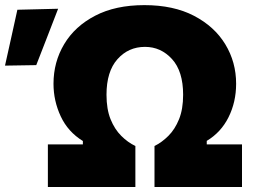

<svg xmlns="http://www.w3.org/2000/svg" viewBox="-130 -748 1019 768"><path d="M61.5 0V-170.5H201.5V-184Q142 -220.5 113 -282.5Q84 -344.5 84 -413Q84 -500 126.8 -571.5Q169.5 -643 250.8 -685.2Q332 -727.5 447.5 -727.5Q564 -727.5 646 -684.8Q728 -642 771.2 -570.8Q814.5 -499.5 814.5 -413Q814.5 -340 784.2 -279.2Q754 -218.5 697 -184.5V-170.5H838V0H488V-164Q517.5 -178.5 543.8 -204.8Q570 -231 586.2 -271.2Q602.5 -311.5 602.5 -369Q602.5 -463 558 -511.8Q513.5 -560.5 450 -560.5Q383.5 -560.5 339.8 -511.2Q296 -462 296 -369Q296 -311.5 312.2 -271.2Q328.5 -231 354.8 -204.8Q381 -178.5 411.5 -164V0ZM-110 -485.5Q-97.5 -541.5 -85 -597.8Q-72.5 -654 -60.5 -709L102.5 -713Q80 -654.5 58 -598Q36 -541.5 15 -487.5Z"/></svg>

Font: Heraclito ExtraBold
Style: Regular
Weight: 800
Designer: Kostas Bartsokas (font) & Cristiano Sobral (main changes)
Foundry: Kostas Bartsokas (font) & Cristiano Sobral (main changes)
Version: Version 1.00;July 8, 2020;FontCreator 13.0.0.2655 64-bit